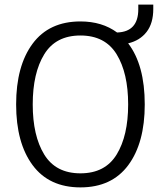

<svg xmlns="http://www.w3.org/2000/svg" viewBox="-20 -803 698 833"><path d="M536 -615Q608 -521 608 -350Q608 -183 536.5 -86.5Q465 10 329 10Q193 10 121.5 -86.5Q50 -183 50 -350Q50 -517 121.5 -613.5Q193 -710 329 -710Q423 -710 488 -662Q580 -665 580 -763V-783H645V-764Q645 -702 616 -664.5Q587 -627 536 -615ZM536 -350Q536 -486 486 -567.5Q436 -649 329 -649Q222 -649 172 -567.5Q122 -486 122 -350Q122 -214 172 -132.5Q222 -51 329 -51Q436 -51 486 -132.5Q536 -214 536 -350Z"/></svg>

Font: Niramit Light
Style: Regular
Weight: 300
Designer: Katatrad Aksorn Co.,Ltd.
Foundry: Cadson Demak Co.,Ltd.
Version: Version 1.000; ttfautohint (v1.6)